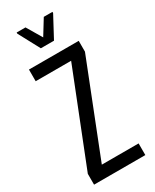

<svg xmlns="http://www.w3.org/2000/svg" viewBox="-225 -943 804 999"><g transform="rotate(-30 176.5 -443.5)"><path d="M22 0V-65L241 -618H28V-688H327V-623L109 -70H330V0ZM137 -753 69 -880V-887H122L176 -796L232 -887H284V-880L216 -753Z"/></g></svg>

Font: Saira ExtraCondensed Medium
Style: Regular
Weight: 500
Width: 2
Designer: Hector Gatti with collaboration of the Omnibus-Type team
Foundry: Omnibus-Type
Version: Version 1.101